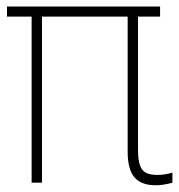

<svg xmlns="http://www.w3.org/2000/svg" viewBox="-20 -550 539 578"><path d="M461.9 -500H395.5V-99.6Q395.5 -69.3 401.1 -53Q406.7 -36.6 419.2 -30Q431.6 -23.4 454.1 -23.4Q475.6 -23.4 499 -30.3V0Q470.7 7.8 449.2 7.8Q405.3 7.8 384.8 -16.1Q364.3 -40 364.3 -93.8V-500H106.4V0H75.2V-500H1V-530.3H461.9Z"/></svg>

Font: Pretendard Std Thin
Style: Regular
Weight: 100
Designer: Base glyphs from Inter by Rasmus Andersson; Hangeul glyphs from Noto Sans CJK(Source Han Sans) by Jang Soo-young and Kan
Foundry: Kil Hyung-jin
Version: Version 1.309